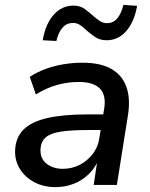

<svg xmlns="http://www.w3.org/2000/svg" viewBox="-20 -758 613 787"><path d="M207 9Q159 9 121 -11Q83 -31 61.5 -65.5Q40 -100 42 -144Q45 -196 77 -227.5Q109 -259 173.5 -274Q238 -289 336 -289H416L406 -225H341Q272 -225 229.5 -218.5Q187 -212 167.5 -195Q148 -178 146 -147Q144 -108 171 -87Q198 -66 237 -66Q274 -66 306 -82Q338 -98 360.5 -127.5Q383 -157 388 -197L407 -312Q416 -367 390 -394.5Q364 -422 302 -422Q258 -422 214.5 -410Q171 -398 127 -371L102 -443Q131 -462 166 -475Q201 -488 240 -494.5Q279 -501 318 -501Q391 -501 435.5 -476Q480 -451 497.5 -403.5Q515 -356 505 -289L459 0H364L380 -106H385Q370 -69 342.5 -43Q315 -17 280.5 -4Q246 9 207 9ZM211 -590 155 -593Q167 -661 200.5 -698Q234 -735 281 -735Q309 -735 328.5 -720.5Q348 -706 364 -691Q377 -680 390 -671.5Q403 -663 418 -663Q444 -663 460.5 -682.5Q477 -702 486 -738L542 -734Q530 -667 497 -630Q464 -593 417 -593Q389 -593 369.5 -606.5Q350 -620 333 -635Q321 -647 308 -655.5Q295 -664 279 -664Q254 -664 237 -645.5Q220 -627 211 -590Z"/></svg>

Font: Nunito Sans 10pt SemiBold
Style: Italic
Weight: 600
Italic angle: -9°
Designer: Vernon Adams
Foundry: Vernon Adams
Version: Version 3.101;gftools[0.9.27]